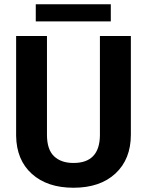

<svg xmlns="http://www.w3.org/2000/svg" viewBox="-20 -882 698 912"><path d="M601.6 -710.9V-242.7Q601.6 -126 528.6 -58.1Q455.6 9.8 329.1 9.8Q204.6 9.8 131.3 -56.2Q58.1 -122.1 56.6 -237.3V-710.9H203.1V-241.7Q203.1 -171.9 236.6 -139.9Q270 -107.9 329.1 -107.9Q452.6 -107.9 454.6 -237.8V-710.9ZM506.3 -780.3H149.9V-861.8H506.3Z"/></svg>

Font: Robotiche
Style: Bold
Weight: 700
Designer: Google
Version: Version 2.001150; 2014